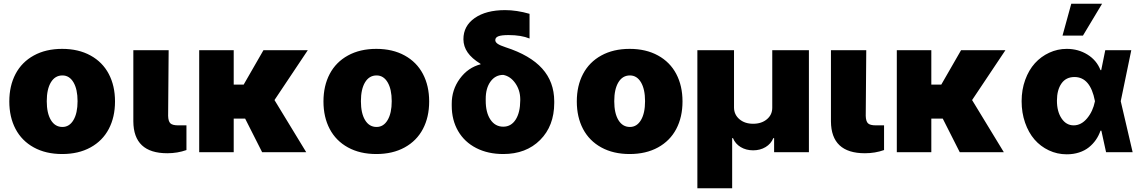

<svg xmlns="http://www.w3.org/2000/svg" viewBox="-20 -814 6111 1027"><path d="M464.1 -25.4Q399.9 9.9 312.5 9.9Q225.1 9.9 160.9 -25.4Q96.6 -60.7 63.2 -124.1Q29.8 -187.5 29.8 -271.3Q29.8 -355.1 63.2 -418.5Q96.6 -481.9 160.9 -517.2Q225.1 -552.6 312.5 -552.6Q399.9 -552.6 464.1 -517.2Q528.4 -481.9 561.8 -418.5Q595.2 -355.1 595.2 -271.3Q595.2 -187.5 561.8 -124.1Q528.4 -60.7 464.1 -25.4ZM313.9 -134.9Q351.2 -134.9 373 -171.9Q394.9 -208.8 394.9 -272.7Q394.9 -336.6 373 -373.6Q351.2 -410.5 313.9 -410.5Q274.5 -410.5 252.3 -373.8Q230.1 -337 230.1 -272.7Q230.1 -208.5 252.3 -171.7Q274.5 -134.9 313.9 -134.9Z M693.2 -545.5H882.1L879.3 -194.6Q880 -165.5 891.2 -154.5Q902.3 -143.5 933.2 -143.5H977.3V-11.4Q929.3 5.7 875 5.7Q694.2 5.7 693.2 -164.8Z M1230.1 -545.5V-361.5H1283.4L1389.2 -545.5H1626.4L1448.2 -278.8L1617.9 0H1382.1L1291.2 -179.7H1230.1V0H1045.5V-545.5Z M2144.5 -25.4Q2080.3 9.9 1992.9 9.9Q1905.5 9.9 1841.3 -25.4Q1777 -60.7 1743.6 -124.1Q1710.2 -187.5 1710.2 -271.3Q1710.2 -355.1 1743.6 -418.5Q1777 -481.9 1841.3 -517.2Q1905.5 -552.6 1992.9 -552.6Q2080.3 -552.6 2144.5 -517.2Q2208.8 -481.9 2242.2 -418.5Q2275.6 -355.1 2275.6 -271.3Q2275.6 -187.5 2242.2 -124.1Q2208.8 -60.7 2144.5 -25.4ZM1994.3 -134.9Q2031.6 -134.9 2053.4 -171.9Q2075.3 -208.8 2075.3 -272.7Q2075.3 -336.6 2053.4 -373.6Q2031.6 -410.5 1994.3 -410.5Q1954.9 -410.5 1932.7 -373.8Q1910.5 -337 1910.5 -272.7Q1910.5 -208.5 1932.7 -171.7Q1954.9 -134.9 1994.3 -134.9Z M2458.8 -603.7Q2458.5 -675.1 2519.2 -717.5Q2579.9 -759.9 2681.8 -759.9Q2743.6 -759.9 2812.5 -740.1V-608Q2767.8 -626.4 2700.3 -626.4Q2662.3 -626.4 2645.8 -620Q2629.3 -613.6 2629.3 -599.4Q2629.3 -588.4 2642.2 -579.5Q2655.2 -570.7 2684.7 -561.1Q2815.7 -518.8 2880 -447.4Q2944.2 -376.1 2944.6 -272.7V-262.8Q2944.2 -140.3 2869.1 -65.2Q2794 9.9 2671.9 9.9Q2589.8 9.9 2527.2 -22.2Q2464.5 -54.3 2430.4 -113.1Q2396.3 -171.9 2396.3 -248.6V-258.5Q2396 -333.5 2439.6 -393.1Q2483.3 -452.8 2551.1 -470.2L2549.7 -473Q2503.6 -501.4 2481.4 -533.4Q2459.2 -565.3 2458.8 -603.7ZM2578.1 -284.1V-277Q2577.8 -212.4 2603.2 -174.4Q2628.6 -136.4 2671.9 -136.4Q2713.8 -136.4 2738.1 -174Q2762.4 -211.6 2762.8 -277V-284.1Q2762.4 -331.7 2736.3 -369Q2710.2 -406.2 2671.9 -413.4Q2629.6 -413.4 2603.7 -377.7Q2577.8 -342 2578.1 -284.1Z M3499.6 -25.4Q3435.4 9.9 3348 9.9Q3260.7 9.9 3196.4 -25.4Q3132.1 -60.7 3098.7 -124.1Q3065.3 -187.5 3065.3 -271.3Q3065.3 -355.1 3098.7 -418.5Q3132.1 -481.9 3196.4 -517.2Q3260.7 -552.6 3348 -552.6Q3435.4 -552.6 3499.6 -517.2Q3563.9 -481.9 3597.3 -418.5Q3630.7 -355.1 3630.7 -271.3Q3630.7 -187.5 3597.3 -124.1Q3563.9 -60.7 3499.6 -25.4ZM3349.4 -134.9Q3386.7 -134.9 3408.6 -171.9Q3430.4 -208.8 3430.4 -272.7Q3430.4 -336.6 3408.6 -373.6Q3386.7 -410.5 3349.4 -410.5Q3310 -410.5 3287.8 -373.8Q3265.6 -337 3265.6 -272.7Q3265.6 -208.5 3287.8 -171.7Q3310 -134.9 3349.4 -134.9Z M3710.2 193.2V-545.5H3906.2V-238.6Q3906.6 -200.6 3935.2 -176.3Q3963.8 -152 4008.5 -152Q4053.6 -152 4082.4 -176.3Q4111.2 -200.6 4110.8 -238.6V-545.5H4306.8V0H4120.7V-75.3H4116.5Q4104 -44.7 4075.1 -27.3Q4046.2 -9.9 4008.5 -9.9Q3970.9 -9.9 3941.9 -27.3Q3913 -44.7 3900.6 -75.3H3896.3V193.2Z M4424.7 -545.5H4613.6L4610.8 -194.6Q4611.5 -165.5 4622.7 -154.5Q4633.9 -143.5 4664.8 -143.5H4708.8V-11.4Q4660.9 5.7 4606.5 5.7Q4425.8 5.7 4424.7 -164.8Z M4961.6 -545.5V-361.5H5014.9L5120.7 -545.5H5358L5179.7 -278.8L5349.4 0H5113.6L5022.7 -179.7H4961.6V0H4777V-545.5Z M5686.1 11.4Q5634.9 11.4 5590.2 -9.8Q5545.5 -30.9 5513.5 -67.8Q5481.5 -104.8 5463.1 -157.8Q5444.6 -210.9 5444.6 -272.7Q5444.6 -334.2 5463.8 -386.9Q5483 -439.6 5515.6 -475.7Q5548.3 -511.7 5592.5 -532.1Q5636.7 -552.6 5686.1 -552.6Q5747.5 -552.6 5796.7 -522.2Q5845.9 -491.8 5866.5 -438.9H5870.4L5892 -545.5H6031.2L5974.8 -272.7L6038.4 0H5896.3L5871.1 -115.1H5866.5Q5857.2 -88.1 5841.6 -65.7Q5826 -43.3 5804 -25.7Q5782 -8.2 5751.8 1.6Q5721.6 11.4 5686.1 11.4ZM5837 -272.7 5836.6 -274.1Q5812.1 -402 5727.3 -402Q5681.8 -402 5657.7 -367.4Q5633.5 -332.7 5633.5 -275.6Q5633.5 -217.3 5658.4 -180.4Q5683.2 -143.5 5723 -143.5Q5763.5 -143.5 5794.7 -180.9Q5826 -218.4 5836.6 -271.3ZM5663.4 -623.6 5710.2 -794H5875L5772.7 -623.6Z"/></svg>

Font: Karasuma Gothic
Style: Black
Weight: 900
Designer: Rasmus Andersson / Ryoko Nishizuka
Foundry: Genbu
Version: Version 1.00